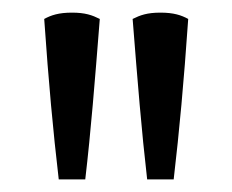

<svg xmlns="http://www.w3.org/2000/svg" viewBox="-20 -764 368 304"><path d="M278 -734C267 -740 255 -744 234 -744C213 -744 202 -740 190 -734C198 -633 204 -558 213 -480H255C264 -557 271 -633 278 -734ZM138 -734C126 -740 115 -744 94 -744C73 -744 61 -740 50 -734C57 -633 64 -557 73 -480H115C124 -557 130 -633 138 -734Z"/></svg>

Font: Repo
Style: Regular
Weight: 400
Designer: Stefan Peev
Foundry: Context Ltd
Version: Version 0.000